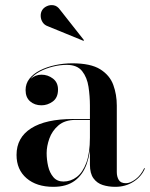

<svg xmlns="http://www.w3.org/2000/svg" viewBox="-20 -713 580 743"><path d="M426 10Q400 10 377.8 3Q355.5 -4 341.8 -22.8Q328 -41.5 328 -76V-304.5Q328 -340.5 322.5 -377Q317 -413.5 297.8 -437.8Q278.5 -462 238.5 -462Q212 -462 184.8 -455.2Q157.5 -448.5 134.2 -436.2Q111 -424 97 -406Q83 -388 83 -364.5H80Q80 -391.5 98.5 -407.8Q117 -424 140.5 -424Q165 -424 184.8 -409Q204.5 -394 204.5 -366.5Q204.5 -335 184.2 -320.2Q164 -305.5 140.5 -305.5Q114 -305.5 96.5 -320.8Q79 -336 79 -364.5Q79 -389.5 94 -408.5Q109 -427.5 135 -440.8Q161 -454 193.5 -461Q226 -468 260 -468Q331 -468 368 -444.8Q405 -421.5 418.5 -384.2Q432 -347 432 -304.5V-47Q432 -29.5 439.5 -16.8Q447 -4 467.5 -4Q484 -4 504.8 -19.5Q525.5 -35 538.5 -63L540.5 -60.5Q527 -29 496.2 -9.5Q465.5 10 426 10ZM186.5 10Q121.5 10 82.8 -23.2Q44 -56.5 44 -113.5Q44 -180.5 100.5 -216.5Q157 -252.5 263.5 -252.5H374.5V-249H273Q231 -249 206.2 -227.8Q181.5 -206.5 171 -176.8Q160.5 -147 160.5 -120.5Q160.5 -95.5 166.2 -70Q172 -44.5 186.5 -27.5Q201 -10.5 225.5 -10.5Q253.5 -10.5 276.8 -28Q300 -45.5 314 -83Q328 -120.5 328 -180.5H331Q331 -123 316 -80Q301 -37 269.2 -13.5Q237.5 10 186.5 10ZM303 -555 165 -611.5Q152 -616 145 -626.8Q138 -637.5 137.5 -650.5Q137 -663.5 143 -673.5Q149 -683.5 161.5 -689.2Q174 -695 188 -692.5Q202 -690 212.5 -675L305 -557.5Z"/></svg>

Font: Bodoni Moda 48pt Medium
Style: Regular
Weight: 500
Designer: Owen Earl
Foundry: indestructible type
Version: Version 2.005